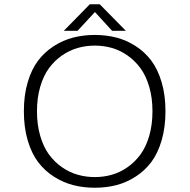

<svg xmlns="http://www.w3.org/2000/svg" viewBox="-20 -870 890 901"><path d="M570.5 -725.5H506L425.5 -813.5L344 -725.5H279.5L401.5 -850H448ZM425 -706Q478 -706 525.8 -693.8Q573.5 -681.5 616.2 -654Q659 -626.5 689.8 -585.8Q720.5 -545 738.5 -484.2Q756.5 -423.5 756.5 -348Q756.5 -272.5 738.5 -211.2Q720.5 -150 689.8 -109.2Q659 -68.5 616.2 -41Q573.5 -13.5 526 -1.2Q478.5 11 425 11Q371.5 11 323.8 -1.2Q276 -13.5 233 -41Q190 -68.5 159 -109.2Q128 -150 110 -211.2Q92 -272.5 92 -348Q92 -423.5 110 -484.2Q128 -545 159 -585.8Q190 -626.5 233 -654Q276 -681.5 323.8 -693.8Q371.5 -706 425 -706ZM695.5 -348Q695.5 -411 680.2 -463Q665 -515 639 -550.2Q613 -585.5 578.2 -609.8Q543.5 -634 505 -645Q466.5 -656 425 -656Q383.5 -656 344.8 -645Q306 -634 271 -609.8Q236 -585.5 210 -550.2Q184 -515 168.8 -463Q153.5 -411 153.5 -348Q153.5 -284.5 168.8 -232.2Q184 -180 210 -144.8Q236 -109.5 271 -85.2Q306 -61 344.8 -50Q383.5 -39 425 -39Q466.5 -39 505 -50Q543.5 -61 578.2 -85.2Q613 -109.5 639 -144.8Q665 -180 680.2 -232.2Q695.5 -284.5 695.5 -348Z"/></svg>

Font: League Mono Wide UltraLight
Style: Regular
Weight: 200
Width: 8
Designer: Tyler Finck
Foundry: The League of Moveable Type / Tyler Finck
Version: Version 2.210